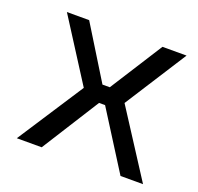

<svg xmlns="http://www.w3.org/2000/svg" viewBox="-93 -588 712 689"><g transform="rotate(20 263.0 -243.5)"><path d="M519 0H433L294 -220H271L132 0H37L201 -252L51 -487H136L260 -286H288L416 -487H508L357 -251Z"/></g></svg>

Font: Taylor Sans
Style: Regular
Weight: 400
Italic angle: -8°
Designer: Natanael Gama
Version: Version 1.001 September 8, 2015